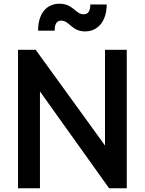

<svg xmlns="http://www.w3.org/2000/svg" viewBox="-20 -1013 779 1033"><path d="M77 0H195V-521L567 0H662V-745H545V-230L172 -745H77ZM185 -848H274C274 -886 287 -902 309 -902C354 -902 365 -844 438 -844C504 -844 554 -896 554 -989H466C466 -955 455 -936 430 -936C386 -936 374 -993 300 -993C235 -993 185 -946 185 -848Z"/></svg>

Font: Mluvka SemiBold
Style: Regular
Weight: 600
Designer: Modified by Jiří Krblich, Original typeface by Gumpita Rahayu
Foundry: Gumpita Rahayu & Jiří Krblich
Version: Version 2.000;Glyphs 3.1.1 (3134)